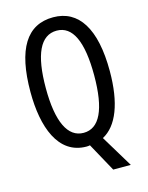

<svg xmlns="http://www.w3.org/2000/svg" viewBox="-131 -804 812 1055"><g transform="rotate(-15 275.0 -277.0)"><path d="M501 -358C501 -600 421 -724 276 -724C126 -724 50 -603 50 -359C50 -161 109 10 271 10C277 10 286 9 290 8L379 170H479L369 -12C454 -57 501 -176 501 -358ZM137 -358C137 -549 183 -648 276 -648C366 -648 412 -551 412 -358C412 -163 365 -67 275 -67C185 -67 137 -166 137 -358Z"/></g></svg>

Font: Noto Sans Sinhala ExtraCondensed
Style: Regular
Weight: 400
Width: 2
Designer: Jelle Bosma - Monotype Design Team
Foundry: Monotype Imaging Inc.
Version: Version 2.006